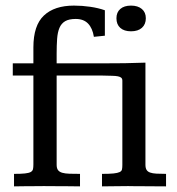

<svg xmlns="http://www.w3.org/2000/svg" viewBox="-20 -662 627 682"><path d="M352.5 -535.2 313.5 -531.2Q308.6 -562 292.7 -578.4Q276.9 -594.7 249 -594.7Q225.1 -594.7 211.4 -586.7Q197.8 -578.6 191.2 -563Q184.6 -547.4 182.9 -524.2Q181.2 -501 181.2 -471.2V-437H362.8V-393.6H181.2V-76.7Q181.2 -64.5 186 -57.9Q190.9 -51.3 201.2 -48.3Q211.4 -45.4 227.1 -44.9Q242.7 -44.4 264.2 -44.4V0Q242.7 0 220.7 -0.5Q201.7 -0.5 179.2 -0.7Q156.7 -1 135.7 -1Q118.7 -1 100.1 -0.7Q81.5 -0.5 65.9 -0.5Q47.4 0 29.8 0V-44.4Q54.7 -44.4 68.6 -45.9Q82.5 -47.4 89.1 -51Q95.7 -54.7 97.2 -61.3Q98.6 -67.9 98.6 -77.6V-393.6H25.4V-437H98.6V-493.7Q98.6 -571.8 136 -606.9Q173.3 -642.1 242.7 -642.1Q272 -642.1 300.5 -637.9Q329.1 -633.8 352.5 -625.5ZM445.3 -642.1Q469.7 -642.1 483.9 -630.1Q498 -618.2 498 -597.2Q498 -575.7 484.1 -563.2Q470.2 -550.8 445.3 -550.8Q420.9 -550.8 407.2 -563Q393.6 -575.2 393.6 -597.2Q393.6 -618.2 407.2 -630.1Q420.9 -642.1 445.3 -642.1ZM496.6 -77.1Q496.6 -65.4 500.5 -58.8Q504.4 -52.2 513.2 -49.1Q522 -45.9 535.9 -45.2Q549.8 -44.4 569.8 -44.4V0Q557.1 0 535.6 -0.2Q514.2 -0.5 492.7 -0.5Q471.2 -0.5 454.6 -0.7Q438 -1 435.1 -1Q407.2 -1 386 -0.5Q364.7 0 342.3 0V-44.4Q368.7 -44.4 383.3 -45.9Q397.9 -47.4 405 -50.8Q412.1 -54.2 413.3 -60.3Q414.6 -66.4 414.6 -76.2V-375.5Q414.6 -382.3 410.9 -385.7Q407.2 -389.2 398.9 -390.9Q390.6 -392.6 377.2 -392.8Q363.8 -393.1 344.7 -393.6V-437Q386.2 -437 422.9 -437.5Q459.5 -438 496.6 -439.5Z"/></svg>

Font: Kameron
Style: Regular
Weight: 400
Version: Version 1.000